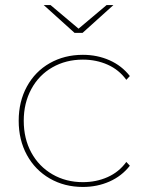

<svg xmlns="http://www.w3.org/2000/svg" viewBox="-20 -737 585 760"><path d="M308 3Q235 3 177 -30.5Q119 -64 86.5 -123.5Q54 -183 54 -259Q54 -335 86.5 -394.5Q119 -454 177 -487Q235 -520 308 -520Q365 -520 413.5 -498.5Q462 -477 494 -436L480 -421Q451 -461 406 -481Q361 -501 308 -501Q241 -501 187.5 -470.5Q134 -440 104 -384.5Q74 -329 74 -259Q74 -188 104 -133Q134 -78 187.5 -47Q241 -16 308 -16Q361 -16 406 -36Q451 -56 480 -96L494 -81Q462 -40 413.5 -18.5Q365 3 308 3ZM153 -717H180L294 -621H288L402 -717H429L307 -607H275Z"/></svg>

Font: Montserrat
Style: Regular
Weight: 400
Designer: Julieta Ulanovsky
Foundry: Julieta Ulanovsky
Version: Version 8.000